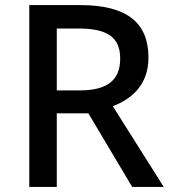

<svg xmlns="http://www.w3.org/2000/svg" viewBox="-20 -734 673 754"><path d="M295 -714H95V0H203V-289H327L499 0H623L423 -317C494 -344 563 -398 563 -508C563 -646 477 -714 295 -714ZM288 -622C400 -622 452 -589 452 -504C452 -421 404 -379 293 -379H203V-622Z"/></svg>

Font: Noto Sans Malayalam Medium
Style: Regular
Weight: 500
Designer: Jelle Bosma - Monotype Design Team
Foundry: Monotype Imaging Inc.
Version: Version 2.104